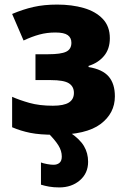

<svg xmlns="http://www.w3.org/2000/svg" viewBox="-20 -579 551 839"><path d="M230 -559Q294 -559 346 -544Q398 -529 429 -496.5Q460 -464 460 -412Q460 -365 434.5 -334.5Q409 -304 367 -291V-286Q428 -276 455 -244.5Q482 -213 482 -158Q482 -84 419.5 -37Q357 10 221 10Q154 10 112 1.5Q70 -7 33 -23V-156Q64 -142 108 -129.5Q152 -117 211 -117Q259 -117 281 -131Q303 -145 303 -173Q303 -201 281 -215Q259 -229 202 -229H135V-342H191Q246 -342 269 -353Q292 -364 292 -392Q292 -414 276 -425.5Q260 -437 222 -437Q185 -437 152 -428Q119 -419 83 -402L33 -518Q80 -538 126 -548.5Q172 -559 230 -559ZM250 105Q250 80 235 56Q220 32 188 0H286Q329 29 347 59.5Q365 90 365 128Q365 178 329 209Q293 240 239 240Q214 240 194.5 236.5Q175 233 159 228V131Q170 135 186 138Q202 141 214 141Q230 141 240 132.5Q250 124 250 105Z"/></svg>

Font: Noto Sans Disp ExtBd
Style: Regular
Weight: 800
Designer: Monotype Design Team
Foundry: Monotype Imaging Inc.
Version: Version 2.000;GOOG;noto-source:20170915:90ef993387c0; ttfaut